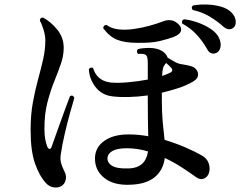

<svg xmlns="http://www.w3.org/2000/svg" viewBox="-20 -822 1060 847"><path d="M553 -7Q481 -4 439.5 -37.5Q398 -71 399 -125Q400 -172 440 -200.5Q480 -229 547 -229Q569 -229 590.5 -227Q612 -225 634 -221Q633 -251 632.5 -291.5Q632 -332 632 -379V-401Q589 -395 548 -394Q507 -393 475 -397Q428 -403 401 -438.5Q374 -474 372 -517Q375 -522 381 -523.5Q387 -525 391 -521Q398 -496 417 -479Q436 -462 468 -458Q500 -455 544.5 -459Q589 -463 632 -471V-541Q632 -561 629.5 -569.5Q627 -578 619 -582Q615 -584 604.5 -584.5Q594 -585 589 -584Q584 -589 584 -595Q584 -601 588 -605Q605 -610 631 -610.5Q657 -611 673 -606Q690 -602 703 -591Q716 -580 719 -568Q732 -560 748.5 -550.5Q765 -541 780 -539Q792 -537 802.5 -535Q813 -533 826 -529Q839 -525 847.5 -513Q856 -501 853 -486.5Q850 -472 828 -460Q802 -445 767 -433.5Q732 -422 694 -413V-378Q694 -326 698 -281.5Q702 -237 706 -205Q756 -190 798.5 -171.5Q841 -153 869 -137Q893 -124 900.5 -102Q908 -80 902 -60Q897 -42 880.5 -34.5Q864 -27 846 -40Q818 -60 783 -83Q748 -106 707 -125Q700 -71 662 -40Q624 -9 553 -7ZM249 0Q235 7 216.5 4.5Q198 2 183 -14Q154 -45 134.5 -100.5Q115 -156 115 -249Q115 -315 125 -370Q135 -425 148 -472Q161 -519 170.5 -561.5Q180 -604 180 -644Q180 -665 172 -691.5Q164 -718 156 -730Q156 -746 171 -744Q204 -726 232.5 -691.5Q261 -657 261 -611Q261 -576 248.5 -540Q236 -504 219 -462Q202 -420 189 -369.5Q176 -319 176 -254Q176 -227 179.5 -208Q183 -189 189 -174Q194 -164 199.5 -165Q205 -166 208 -175Q215 -195 226 -226Q237 -257 249 -290Q261 -323 271.5 -352Q282 -381 289 -398Q302 -405 308 -390Q301 -367 289 -324Q277 -281 265.5 -231.5Q254 -182 248 -140Q245 -119 249.5 -102.5Q254 -86 266 -62Q274 -46 269.5 -27.5Q265 -9 249 0ZM587 -633Q531 -633 497 -646.5Q463 -660 435 -698Q437 -712 450 -712Q471 -696 502.5 -692.5Q534 -689 570 -694Q606 -699 640 -708.5Q674 -718 700 -728Q715 -734 731 -733Q747 -732 762 -720Q782 -704 778.5 -687Q775 -670 746 -659Q722 -650 685 -641Q648 -632 587 -633ZM550 -79Q622 -82 633 -154Q586 -168 540 -168Q498 -168 477 -156.5Q456 -145 454 -126Q453 -103 475.5 -90Q498 -77 550 -79ZM933 -588Q923 -584 912.5 -587Q902 -590 894 -605Q875 -639 848 -668.5Q821 -698 784 -718Q779 -732 792 -737Q821 -734 853 -722.5Q885 -711 911 -693.5Q937 -676 947 -653Q957 -630 952 -611.5Q947 -593 933 -588ZM1010 -700Q1002 -693 990.5 -693Q979 -693 966 -704Q937 -730 904 -749.5Q871 -769 830 -778Q821 -791 832 -798Q860 -803 893 -802Q926 -801 955.5 -792.5Q985 -784 1002 -766Q1019 -748 1020 -728Q1021 -708 1010 -700ZM695 -487Q707 -491 717 -495Q727 -499 734 -503Q740 -507 740 -512.5Q740 -518 736 -522Q732 -527 726 -532.5Q720 -538 713 -544Q703 -534 699.5 -522Q696 -510 695 -487Z"/></svg>

Font: Zen Old Mincho SemiBold
Style: Regular
Weight: 600
Version: Version 1.500